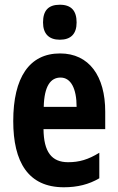

<svg xmlns="http://www.w3.org/2000/svg" viewBox="-20 -782 497 812"><path d="M233 -762C184 -762 162 -737 162 -687C162 -639 187 -614 233 -614C280 -614 304 -639 304 -687C304 -736 282 -762 233 -762ZM234 -556C104 -556 36 -454 36 -270C36 -97 99 10 250 10C307 10 356 -2 400 -28V-136C353 -107 315 -96 268 -96C198 -96 165 -140 164 -236H425V-310C425 -460 357 -556 234 -556ZM236 -454C280 -454 304 -407 304 -330H165C167 -418 194 -454 236 -454Z"/></svg>

Font: Noto Sans Hebrew ExtraCondensed
Style: Bold
Weight: 700
Width: 2
Designer: Monotype Design Team
Foundry: Monotype Imaging Inc.
Version: Version 2.004